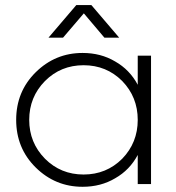

<svg xmlns="http://www.w3.org/2000/svg" viewBox="-20 -717 685 748"><path d="M306.6 -665Q287.1 -641.6 225.6 -570.3Q211.9 -570.3 168.9 -570.3Q196.3 -601.6 277.3 -697.3Q292 -697.3 335.9 -697.3Q363.3 -665 444.3 -570.3Q429.7 -570.3 386.7 -570.3Q367.2 -593.8 306.6 -665ZM516.6 -500Q529.3 -500 568.4 -500Q568.4 -375 568.4 0Q555.7 0 516.6 0Q516.6 -28.3 516.6 -113.3Q485.4 -54.7 428.7 -22.5Q373 10.7 301.8 10.7Q195.3 10.7 119.1 -64.5Q43 -139.6 43 -250Q43 -360.4 119.1 -435.5Q195.3 -510.7 301.8 -510.7Q373 -510.7 428.7 -477.5Q485.4 -445.3 516.6 -386.7Q516.6 -424.8 516.6 -500ZM305.7 -37.1Q394.5 -37.1 456.1 -98.6Q516.6 -161.1 516.6 -250Q516.6 -338.9 456.1 -401.4Q394.5 -462.9 305.7 -462.9Q216.8 -462.9 155.3 -401.4Q93.8 -338.9 93.8 -250Q93.8 -161.1 155.3 -98.6Q216.8 -37.1 305.7 -37.1Z"/></svg>

Font: LeFont
Style: ExtraLight
Weight: 200
Designer: Leryon MEDIA
Version: Version 1.0